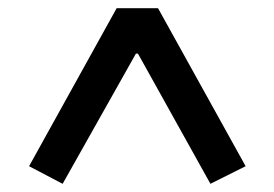

<svg xmlns="http://www.w3.org/2000/svg" viewBox="-20 -753 670 469"><path d="M312 -622 133 -304 51 -347 265 -733H366L580 -347L494 -304L317 -622Z"/></svg>

Font: IBM Plex Sans JP Medm
Style: Regular
Weight: 500
Designer: Mike Abbink; Paul van der Laan; Pieter van Rosmalen; Wujin Sim; Yejin Wi; Jinhee Kim; Boomi Park; Yona Kim; Kichan Ma
Foundry: Sandoll Inc.
Version: Version 1.002